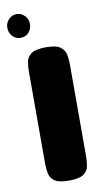

<svg xmlns="http://www.w3.org/2000/svg" viewBox="-114 -793 449 844"><g transform="rotate(-10 110.5 -371.5)"><path d="M124 9Q79 9 60 -4.5Q41 -18 37 -39.5Q33 -61 33 -83V-495Q33 -517 37 -538Q41 -559 60 -572.5Q79 -586 125 -586Q171 -586 189.5 -572Q208 -558 212 -537Q216 -516 216 -494V-82Q216 -60 212 -39Q208 -18 189 -4.5Q170 9 124 9ZM23 -646Q2 -646 -12.5 -661.5Q-27 -677 -27 -700Q-27 -721 -12 -736.5Q3 -752 23 -752Q44 -752 59 -736.5Q74 -721 74 -700Q74 -677 60 -661.5Q46 -646 23 -646Z"/></g></svg>

Font: Fredoka Expanded
Style: Bold
Weight: 700
Width: 7
Designer: Ben Nathan
Foundry: Milena B. Brandão, Ben Nathan
Version: Version 2.001